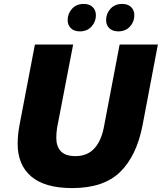

<svg xmlns="http://www.w3.org/2000/svg" viewBox="-20 -947 825 979"><path d="M70 -214Q70 -237 72.5 -261.5Q75 -286 80 -312L158 -720H353L271 -295Q269 -281 268 -268.5Q267 -256 267 -244Q267 -201 290 -176Q313 -151 365 -151Q424 -151 459.5 -188.5Q495 -226 509 -295L590 -720H785L707 -309Q677 -153 593 -70.5Q509 12 348 12Q209 12 139.5 -47Q70 -106 70 -214ZM583 -787Q554 -787 537.5 -803Q521 -819 521 -845Q521 -878 543.5 -902.5Q566 -927 603 -927Q632 -927 648.5 -911Q665 -895 665 -869Q665 -836 642.5 -811.5Q620 -787 583 -787ZM387 -787Q358 -787 341.5 -803Q325 -819 325 -845Q325 -878 347.5 -902.5Q370 -927 407 -927Q436 -927 452.5 -911Q469 -895 469 -869Q469 -836 446.5 -811.5Q424 -787 387 -787Z"/></svg>

Font: Kufam ExtraBold
Style: Italic
Weight: 800
Italic angle: -11°
Designer: Artur Schmal
Foundry: Original Type
Version: Version 1.301; ttfautohint (v1.8.3)